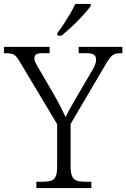

<svg xmlns="http://www.w3.org/2000/svg" viewBox="-28 -951 639 971"><path d="M156 0V-32H191Q214 -32 230 -37Q246 -42 253.5 -58.5Q261 -75 261 -109V-323L75 -634Q64 -653 55 -663.5Q46 -674 34.5 -678Q23 -682 3 -682H-8V-714H223V-682H188Q161 -682 153.5 -675Q146 -668 146 -657Q146 -645 152.5 -632Q159 -619 167 -606L243 -476Q261 -445 276.5 -414.5Q292 -384 304 -359Q312 -377 327.5 -404.5Q343 -432 361 -463L439 -596Q449 -612 453.5 -626Q458 -640 458 -650Q458 -666 447 -674Q436 -682 408 -682H370V-714H591V-682H581Q563 -682 551 -677Q539 -672 528 -658.5Q517 -645 503 -620L329 -324V-111Q329 -77 336.5 -60Q344 -43 360 -37.5Q376 -32 399 -32H434V0ZM262 -784Q277 -803 294 -829Q311 -855 327 -882Q343 -909 353 -931H431V-921Q422 -908 404.5 -888Q387 -868 365.5 -846Q344 -824 322.5 -804.5Q301 -785 284 -771H262Z"/></svg>

Font: Noto Serif Khmer Light
Style: Regular
Weight: 300
Version: Version 2.003